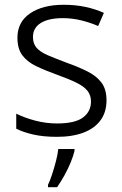

<svg xmlns="http://www.w3.org/2000/svg" viewBox="-20 -563 512 804"><path d="M426 -143Q426 -94 401.5 -60Q377 -26 330.5 -8Q284 10 218 10Q162 10 120 0.5Q78 -9 48 -24V-87Q82 -70 127 -58Q172 -46 219 -46Q294 -46 327.5 -71Q361 -96 361 -138Q361 -164 346.5 -182.5Q332 -201 300.5 -216.5Q269 -232 219 -250Q169 -268 131.5 -286Q94 -304 73.5 -331.5Q53 -359 53 -405Q53 -471 106 -507Q159 -543 247 -543Q296 -543 338 -534Q380 -525 415 -509L391 -454Q359 -468 321 -477.5Q283 -487 243 -487Q183 -487 150.5 -466.5Q118 -446 118 -408Q118 -380 133.5 -362.5Q149 -345 180.5 -331.5Q212 -318 260 -300Q308 -283 346 -264Q384 -245 405 -217Q426 -189 426 -143ZM292 69Q287 90 276 117Q265 144 250 171Q235 198 219 221H181V211Q189 195 198 167.5Q207 140 214.5 111Q222 82 224 61H292Z"/></svg>

Font: Noto Sans Oriya Light
Style: Regular
Weight: 300
Version: Version 2.003